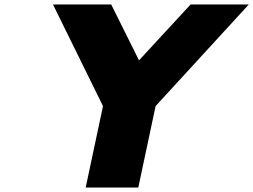

<svg xmlns="http://www.w3.org/2000/svg" viewBox="-20 -845 1141 865"><path d="M366 0H603L681 -367L1101.1 -825H838.8L606.3 -573.1L480.9 -825H218.6L444 -367Z"/></svg>

Font: Hussar Nova
Style: 96
Weight: 700
Foundry: Cannot Into Space Fonts
Version: Version 0.99